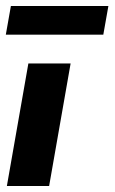

<svg xmlns="http://www.w3.org/2000/svg" viewBox="-22 -623 384 643"><path d="M142.5 0H1L73 -410.5H214.5ZM324 -507H-2.5L14.5 -603H341Z"/></svg>

Font: Lucymar Sans
Style: Bold Italic
Weight: 700
Italic angle: -10°
Foundry: The League of Moveable Type (original font) / Main changes by Cristiano Sobral with portions from Mirco Monsees
Version: Version 2.00;August 30, 2020;FontCreator 13.0.0.2681 64-bit